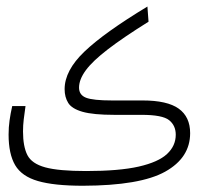

<svg xmlns="http://www.w3.org/2000/svg" viewBox="-20 -578 626 599"><path d="M238.8 1.5Q148.9 1.5 98.4 -13.2Q47.9 -27.8 27.3 -62.7Q6.8 -97.7 6.8 -158.2Q6.8 -181.2 9.8 -202.1Q12.7 -223.1 18.1 -247.1H59.6Q56.2 -223.1 54 -205.1Q51.8 -187 51.8 -168Q51.8 -121.1 65.4 -94.2Q79.1 -67.4 121.1 -55.9Q163.1 -44.4 248.5 -44.4Q351.6 -44.4 412.8 -58.3Q474.1 -72.3 501.2 -97.7Q528.3 -123 528.3 -157.7Q528.3 -186.5 507.6 -203.1Q486.8 -219.7 421.9 -219.7H336.9Q271 -219.7 237.5 -229.2Q204.1 -238.8 192.9 -256.8Q181.6 -274.9 181.6 -299.8Q181.6 -357.9 243.4 -417Q305.2 -476.1 439.9 -557.6L443.4 -510.3Q364.3 -460.9 316.7 -424.3Q269 -387.7 247.8 -358.9Q226.6 -330.1 226.6 -304.7Q226.6 -281.7 248.3 -273.2Q270 -264.6 329.6 -264.6H424.8Q502 -264.6 537.6 -239Q573.2 -213.4 573.2 -162.6Q573.2 -85.9 495.4 -42.5Q417.5 1 238.8 1.5Z"/></svg>

Font: Cascadia Mono ExtraLight
Style: Regular
Weight: 200
Monospace: yes
Designer: Aaron Bell
Foundry: Saja Typeworks
Version: Version 2404.023; ttfautohint (v1.8.4)